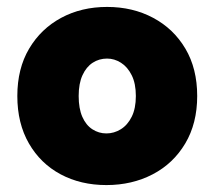

<svg xmlns="http://www.w3.org/2000/svg" viewBox="-20 -527 618 554"><path d="M287 7Q213 7 155 -24Q97 -55 63.5 -113Q30 -171 30 -250Q30 -329 64 -386.5Q98 -444 156.5 -475.5Q215 -507 289 -507Q363 -507 422 -475.5Q481 -444 515 -386.5Q549 -329 549 -250Q549 -171 514.5 -113Q480 -55 420.5 -24Q361 7 287 7ZM287 -142Q309 -142 328.5 -154Q348 -166 360 -190Q372 -214 372 -250Q372 -286 360 -310Q348 -334 329 -346Q310 -358 289 -358Q266 -358 247.5 -346Q229 -334 218 -310Q207 -286 207 -250Q207 -214 217.5 -190Q228 -166 246.5 -154Q265 -142 287 -142Z"/></svg>

Font: Albert Sans Black
Style: Regular
Weight: 900
Designer: Andreas Rasmussen
Foundry: a.Foundry
Version: Version 1.025